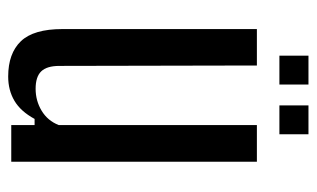

<svg xmlns="http://www.w3.org/2000/svg" viewBox="-172 -594 774 469"><g transform="rotate(90 214.5 -359.0)"><path d="M166.5 7.5Q110 7.5 80.2 -23.5Q50.5 -54.5 50.5 -125V-600H139.5L140.5 -117.5Q140.5 -87 153.8 -73.2Q167 -59.5 196.5 -59.5Q225.5 -59.5 250 -74.2Q274.5 -89 285 -116V-600H374.5V0H285V-57H270Q251.5 -23 225.8 -7.8Q200 7.5 166.5 7.5ZM237 -655V-726H307.5V-655ZM115.5 -655V-726H186V-655Z"/></g></svg>

Font: Big Shoulders Text Thin Medium
Style: Regular
Weight: 500
Version: Version 2.002